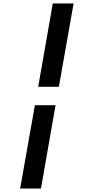

<svg xmlns="http://www.w3.org/2000/svg" viewBox="-20 -918 540 1106"><path d="M96 168 181 -312H300L216 168ZM200 -418 284 -898H404L319 -418Z"/></svg>

Font: Iosevka SS08
Style: Bold Italic
Weight: 700
Italic angle: -10°
Monospace: yes
Designer: Belleve Invis
Foundry: Belleve Invis
Version: 2.1.0; ttfautohint (v1.8.2)